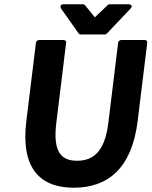

<svg xmlns="http://www.w3.org/2000/svg" viewBox="-20 -853 708 897"><path d="M103 -287C76 -67 167 24 325 24C484 24 596 -67 623 -287L668 -654C669 -659 665 -666 657 -666H546C541 -666 533 -662 532 -654L486 -278C469 -140 412 -102 340 -102C269 -102 226 -139 243 -278L289 -654C290 -659 286 -666 278 -666H162C157 -666 149 -662 148 -654ZM492 -833C489 -833 486 -832 483 -829L423 -772L377 -829C375 -831 372 -833 368 -833H278C253 -833 266 -812 266 -812L348 -696C350 -693 353 -692 357 -692H469C473 -692 476 -693 479 -696L589 -812C607 -831 582 -833 582 -833Z"/></svg>

Font: Falling Sky
Style: BdObl
Weight: 700
Designer: Paul D. Hunt
Foundry: Adobe Systems Incorporated
Version: Version 1.02